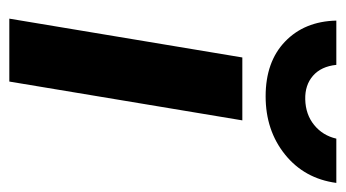

<svg xmlns="http://www.w3.org/2000/svg" viewBox="-185 -557 742 412"><g transform="rotate(90 186.0 -351.0)"><path d="M20 0 103.3 -500H238.3L155 0ZM186.7 -550Q112.5 -550 69.2 -591.7Q25.8 -633.3 24.2 -701.7H119.2Q122.5 -669.2 142.5 -651.7Q162.5 -634.2 193.3 -635Q225.8 -635.8 248.3 -654.2Q270.8 -672.5 277.5 -701.7H372.5Q363.3 -633.3 311.7 -591.7Q260 -550 186.7 -550Z"/></g></svg>

Font: Familjen Grotesk
Style: Bold Italic
Weight: 700
Italic angle: -9.46201°
Designer: Anders Wikstroem, Jonas Baeckman, Matilda Gysing, Kristian Moeller
Foundry: Familjen STHLM AB
Version: Version 2.002; ttfautohint (v1.8.4.7-5d5b)